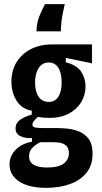

<svg xmlns="http://www.w3.org/2000/svg" viewBox="-20 -742 491 925"><path d="M203 163Q118 163 72 132Q26 101 26 51Q26 9 56 -21Q86 -51 134 -59V-77Q102 -75 78.5 -86Q55 -97 55 -123Q55 -150 78 -165.5Q101 -181 133 -190V-209Q86 -216 60.5 -256Q35 -296 35 -349Q35 -402 59.5 -442Q84 -482 128 -505Q172 -528 231 -528H423V-437L297 -463V-442Q351 -428 371.5 -396Q392 -364 392 -326Q392 -284 371 -249.5Q350 -215 311 -194.5Q272 -174 220 -174Q209 -174 193.5 -175Q178 -176 163 -179Q147 -165 141.5 -156.5Q136 -148 136 -142Q136 -130 150.5 -127.5Q165 -125 189 -125H257Q274 -125 302 -122.5Q330 -120 358.5 -109.5Q387 -99 406.5 -73.5Q426 -48 426 -1Q426 54 396.5 90.5Q367 127 316.5 145Q266 163 203 163ZM215 -251Q245 -251 261 -276Q277 -301 277 -344Q277 -390 261 -415.5Q245 -441 215 -441Q184 -441 166.5 -414.5Q149 -388 149 -344Q149 -301 166 -276Q183 -251 215 -251ZM207 65Q263 65 287.5 45.5Q312 26 312 -4Q312 -30 297.5 -41.5Q283 -53 264 -55Q245 -57 232 -57H175Q148 -44 134 -28Q120 -12 120 11Q120 65 207 65ZM292 -722Q279 -668 276 -636Q273 -604 273 -591H156Q156 -630 169.5 -663.5Q183 -697 197 -722Z"/></svg>

Font: Bricolage Grotesque 10pt Condensed SemiBold
Style: Regular
Weight: 600
Width: 3
Designer: Mathieu Triay
Foundry: Atelier Triay
Version: Version 1.000; ttfautohint (v1.8.4.7-5d5b);gftools[0.9.32]